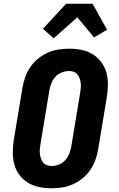

<svg xmlns="http://www.w3.org/2000/svg" viewBox="-20 -1005 640 1033"><path d="M257 8Q223 8 191 1.5Q159 -5 132 -21Q105 -37 85.5 -62.5Q66 -88 57.5 -119Q49 -150 49 -183.5Q49 -217 54 -251L101 -534Q106 -563 116 -591Q126 -619 143.5 -644.5Q161 -670 185 -689.5Q209 -709 237 -721.5Q265 -734 294 -738.5Q323 -743 352 -743Q386 -743 418.5 -736.5Q451 -730 477.5 -714Q504 -698 523.5 -672.5Q543 -647 552 -616Q561 -585 560.5 -551.5Q560 -518 555 -484L508 -201Q503 -172 493 -144Q483 -116 465.5 -90.5Q448 -65 424 -45.5Q400 -26 372 -13.5Q344 -1 315 3.5Q286 8 257 8ZM257 -112Q277 -112 297.5 -120Q318 -128 332 -144.5Q346 -161 353.5 -180.5Q361 -200 364 -220L411 -504Q413 -517 414.5 -530.5Q416 -544 414.5 -557Q413 -570 409 -582Q405 -594 397 -604Q389 -614 377 -618.5Q365 -623 352 -623Q332 -623 311.5 -615Q291 -607 277 -590.5Q263 -574 255.5 -554.5Q248 -535 245 -515L198 -231Q196 -218 194.5 -204.5Q193 -191 194.5 -178Q196 -165 200 -153Q204 -141 212 -131Q220 -121 232 -116.5Q244 -112 257 -112ZM269 -799 211 -850 336 -985H478L556 -845L486 -804L396 -912Z"/></svg>

Font: Iosevka Heavy Extended Oblique
Style: Regular
Weight: 900
Width: 7
Italic angle: -9°
Monospace: yes
Designer: Belleve Invis
Foundry: Belleve Invis
Version: Version 32.5.0; ttfautohint (v1.8.4)